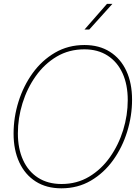

<svg xmlns="http://www.w3.org/2000/svg" viewBox="-20 -972 725 1001"><path d="M299.8 9.8Q222.2 9.8 166.5 -25.6Q110.8 -61 80.8 -125.2Q50.8 -189.5 50.8 -275.4Q50.8 -359.9 76.4 -441.9Q102.1 -523.9 150.1 -590.6Q198.2 -657.2 266.6 -697.3Q335 -737.3 420.4 -737.3Q497.6 -737.3 553.2 -701.9Q608.9 -666.5 638.7 -602.5Q668.5 -538.6 668.5 -452.1Q668.5 -368.2 643.1 -285.9Q617.7 -203.6 569.8 -137Q522 -70.3 453.9 -30.3Q385.7 9.8 299.8 9.8ZM300.8 -12.7Q380.9 -12.7 444.6 -50.8Q508.3 -88.9 553.2 -152.6Q598.1 -216.3 622.1 -293.7Q646 -371.1 646 -450.2Q646 -530.8 618.9 -590.1Q591.8 -649.4 541 -682.1Q490.2 -714.8 419.9 -714.8Q339.4 -714.8 275.4 -676.8Q211.4 -638.7 166.3 -575Q121.1 -511.2 97.2 -433.6Q73.2 -356 73.2 -276.9Q73.2 -197.3 100.3 -137.7Q127.4 -78.1 178.5 -45.4Q229.5 -12.7 300.8 -12.7ZM420.4 -817.9 537.6 -951.7H565.9L445.3 -817.9Z"/></svg>

Font: Inter Display Thin
Style: Italic
Weight: 100
Italic angle: -9.39999°
Designer: Rasmus Andersson
Foundry: rsms
Version: Version 4.000;git-a52131595